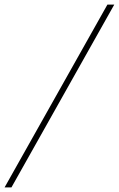

<svg xmlns="http://www.w3.org/2000/svg" viewBox="-61 -750 520 840"><path d="M439 -730 -11 70H-41L409 -730Z"/></svg>

Font: Work Sans ExtraLight
Style: Italic
Weight: 200
Italic angle: -13°
Designer: Wei Huang
Foundry: Wei Huang
Version: Version 2.012; ttfautohint (v1.8.3)